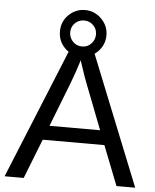

<svg xmlns="http://www.w3.org/2000/svg" viewBox="-58 -922 784 971"><g transform="rotate(5 333.5 -436.5)"><path d="M570 0 491 -201H178L99 0H2L283 -688H389L665 0ZM334 -618 330 -604Q317 -561 294 -500L206 -274H463L375 -501Q368 -518 361.5 -537Q355 -556 348 -577ZM453 -755Q453 -706 418 -671Q384 -637 335 -637Q285 -637 251 -671Q217 -705 217 -755Q217 -804 251 -838Q286 -873 335 -873Q383 -873 418 -838Q453 -803 453 -755ZM400 -755Q400 -782 381 -801Q362 -820 335 -820Q307 -820 288 -801Q269 -782 269 -755Q269 -728 287.5 -708Q306 -688 335 -688Q363 -688 381.5 -708Q400 -728 400 -755Z"/></g></svg>

Font: Libra Sans
Style: Regular
Weight: 400
Foundry: Context Ltd
Version: Version 1.000; ttfautohint (v1.3)